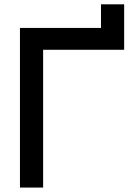

<svg xmlns="http://www.w3.org/2000/svg" viewBox="-20 -846 590 866"><path d="M174.5 0V-621.5H540V-826.5H435.5V-720H70V0Z"/></svg>

Font: Manrope SemiBold
Style: Regular
Weight: 600
Designer: Mikhail Sharanda
Foundry: Mikhail Sharanda
Version: Version 4.505